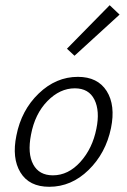

<svg xmlns="http://www.w3.org/2000/svg" viewBox="-20 -713 489 737"><path d="M266 -499 237 -526 401 -693 439 -657ZM169 4Q92 4 58.5 -51Q25 -106 43 -193Q62 -290 128.5 -354Q195 -418 279 -418Q355 -418 389.5 -363.5Q424 -309 406 -221Q386 -125 320 -60.5Q254 4 169 4ZM183 -40Q242 -40 288.5 -91.5Q335 -143 350 -219Q364 -287 342.5 -330.5Q321 -374 267 -374Q210 -374 162 -325Q114 -276 99 -196Q85 -124 107.5 -82Q130 -40 183 -40Z"/></svg>

Font: EauTest Semilight
Style: Italic
Weight: 300
Italic angle: -12°
Designer: Christian Thalmann (Catharsis Fonts)
Version: Version 0.001;PS 000.001;hotconv 1.0.88;makeotf.lib2.5.64775